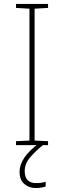

<svg xmlns="http://www.w3.org/2000/svg" viewBox="-20 -734 323 971"><path d="M223 0H61V-20L129 -23V-690L61 -694V-714H223V-694L155 -690V-23L223 -20ZM105 131Q105 192 163 192Q192 192 211 185V209Q203 212 190 214.5Q177 217 161 217Q127 217 103 196.5Q79 176 79 135Q79 99 103 63.5Q127 28 179 -11L197 0Q163 27 134 60Q105 93 105 131Z"/></svg>

Font: Noto Sans Kannada Thin
Style: Regular
Weight: 100
Designer: Jelle Bosma - Monotype Design Team
Foundry: Monotype Imaging Inc.
Version: Version 2.005; ttfautohint (v1.8.4.7-5d5b)